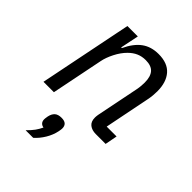

<svg xmlns="http://www.w3.org/2000/svg" viewBox="-219 -643 1003 1003"><g transform="rotate(45 282.5 -141.5)"><path d="M113 0H36L140 -516H217L196 -414H201Q228 -472 266 -500Q304 -528 359 -528Q426 -528 459 -490Q492 -452 492 -385Q492 -371 490.5 -354Q489 -337 485 -318L435 -68H508L495 0H422Q394 0 376 -14Q358 -28 358 -58Q358 -63 358.5 -67.5Q359 -72 360 -79L408 -318Q411 -333 412 -347.5Q413 -362 413 -371Q413 -415 394 -436.5Q375 -458 334 -458Q306 -458 283 -448Q260 -438 239 -417Q214 -392 195.5 -355.5Q177 -319 171 -288ZM236 66Q258 66 268 75.5Q278 85 278 102Q278 106 277.5 110.5Q277 115 275 126Q268 160 249 191.5Q230 223 205 245H149Q172 222 183.5 206Q195 190 205 169Q192 167 184.5 158.5Q177 150 177 136Q177 133 177.5 128Q178 123 180 112Q185 89 198 77.5Q211 66 236 66Z"/></g></svg>

Font: IBM Plex Sans Var
Style: Italic
Weight: 400
Italic angle: -11.31°
Designer: Mike Abbink, Paul van der Laan, Pieter van Rosmalen
Foundry: Bold Monday
Version: Version 1.001